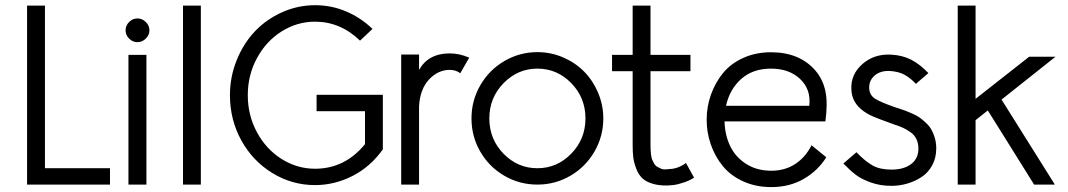

<svg xmlns="http://www.w3.org/2000/svg" viewBox="-20 -722 4178 751"><path d="M410.2 0H85.9V-700.2H155.8V-64H410.2Z M485.1 -636Q471.2 -622.1 471.2 -603.5Q471.2 -585 485.1 -571Q499 -557.1 517.6 -557.1Q536.1 -557.1 550.3 -571Q564.5 -585 564.5 -603.5Q564.5 -622.1 550.3 -636Q536.1 -649.9 517.6 -649.9Q499 -649.9 485.1 -636ZM552.7 -507.3V0H482.4V-507.3Z M695.8 0V-700.2H765.6V0Z M1218.3 -351.1H1477.5V-137.7Q1428.2 -68.8 1358.2 -33.4Q1288.1 2 1212.4 2Q1122.1 2 1045.2 -45.2Q968.3 -92.3 923.8 -173.1Q879.4 -253.9 879.4 -349.6Q879.4 -421.4 905.8 -486.6Q932.1 -551.8 976.6 -598.9Q1021 -646 1082.8 -673.8Q1144.5 -701.7 1212.4 -701.7Q1276.4 -701.7 1334 -677.2Q1391.6 -652.8 1437 -608.9L1388.2 -563Q1311.5 -637.2 1212.4 -637.2Q1142.1 -637.2 1081.5 -599.1Q1021 -561 985.1 -494.6Q949.2 -428.2 949.2 -349.6Q949.2 -271 985.1 -204.6Q1021 -138.2 1081.5 -100.1Q1142.1 -62 1212.4 -62Q1329.1 -62 1407.7 -158.2V-287.1H1218.3Z M1619.1 -508.8V-448.7Q1655.8 -513.2 1739.3 -513.2Q1776.4 -513.2 1815.4 -496.6L1780.3 -435.5Q1763.2 -448.7 1739.3 -448.7Q1693.4 -448.7 1658 -410.9Q1622.6 -373 1619.1 -305.7V0H1549.3V-508.8Z M2339.8 -258.8Q2339.8 -189 2305.4 -129.4Q2271 -69.8 2211.7 -34.9Q2152.3 0 2082 0Q2011.7 0 1952.4 -34.7Q1893.1 -69.3 1858.6 -128.9Q1824.2 -188.5 1824.2 -258.8Q1824.2 -329.1 1858.9 -388.9Q1893.6 -448.7 1953.1 -483.4Q2012.7 -518.1 2082 -518.1Q2134.8 -518.1 2182.4 -497.6Q2230 -477.1 2264.4 -442.4Q2298.8 -407.7 2319.3 -359.6Q2339.8 -311.5 2339.8 -258.8ZM2270 -258.8Q2270 -339.8 2214.6 -396.7Q2159.2 -453.6 2082 -453.6Q2005.4 -453.6 1949.7 -396.7Q1894 -339.8 1894 -258.8Q1894 -177.7 1949.5 -120.8Q2004.9 -64 2082 -64Q2159.2 -64 2214.6 -121.1Q2270 -178.2 2270 -258.8Z M2663.1 -84.5 2694.8 -27.3Q2680.2 -17.1 2656.5 -8.8Q2632.8 -0.5 2612.3 2Q2570.8 6.3 2540.5 -1.2Q2510.3 -8.8 2494.1 -23.2Q2478 -37.6 2468.8 -61.8Q2459.5 -85.9 2457 -106.7Q2454.6 -127.4 2454.6 -155.3V-443.4H2374V-507.3H2454.6V-700.2H2524.4V-507.3H2680.7V-443.4H2524.4V-155.3Q2524.4 -143.6 2524.9 -134.3Q2525.4 -125 2526.9 -114.5Q2528.3 -104 2531.2 -96.9Q2534.2 -89.8 2538.6 -82Q2543 -74.2 2549.6 -70.3Q2556.2 -66.4 2564.9 -62.5Q2573.7 -58.6 2585.4 -59.6Q2597.2 -60.5 2612.3 -62Q2640.1 -66.9 2663.1 -84.5Z M3154.3 -153.8 3211.9 -106.9Q3179.7 -54.7 3124.3 -22.5Q3068.8 9.8 2997.1 9.8Q2936 9.8 2886.7 -12.7Q2837.4 -35.2 2806.9 -72.8Q2776.4 -110.4 2760.3 -157Q2744.1 -203.6 2744.1 -253.9Q2744.1 -304.2 2760.5 -350.8Q2776.9 -397.5 2807.1 -435.1Q2837.4 -472.7 2886.5 -495.1Q2935.5 -517.6 2995.6 -517.6Q3108.9 -517.6 3170.9 -444.3Q3198.7 -411.1 3208.5 -365.5Q3218.3 -319.8 3208.5 -247.1H2814Q2815.4 -193.8 2835.9 -150.9Q2856.4 -107.9 2898.2 -81.1Q2939.9 -54.2 2997.1 -54.2Q3049.8 -54.2 3090.1 -80.3Q3130.4 -106.4 3154.3 -153.8ZM2819.8 -308.1H3145.5Q3152.8 -372.1 3109.9 -412.8Q3066.9 -453.6 2995.6 -453.6Q2924.8 -453.6 2879.4 -413.3Q2834 -373 2819.8 -308.1Z M3611.3 -436 3562.5 -394Q3540 -418 3516.8 -430.2Q3493.7 -442.4 3461.4 -444.3Q3424.3 -446.3 3401.4 -426.8Q3378.4 -407.2 3379.9 -376Q3381.3 -350.1 3402.1 -336.4Q3422.9 -322.8 3479 -303.2Q3481.9 -302.2 3498.3 -296.9Q3514.6 -291.5 3523.2 -288.3Q3531.7 -285.2 3549.3 -277.3Q3566.9 -269.5 3577.4 -262Q3587.9 -254.4 3601.6 -241.7Q3615.2 -229 3623 -215.3Q3630.9 -201.7 3636.5 -182.6Q3642.1 -163.6 3642.1 -141.6Q3642.1 -105 3626.7 -76.2Q3611.3 -47.4 3585.7 -30.3Q3560.1 -13.2 3529.8 -4.2Q3499.5 4.9 3466.8 4.9Q3422.9 4.9 3386 -8.3Q3349.1 -21.5 3326.9 -38.6Q3304.7 -55.7 3278.8 -82.5L3330.1 -126.5Q3363.8 -91.3 3392.6 -75Q3421.4 -58.6 3466.8 -58.6Q3515.1 -58.6 3543.7 -80.1Q3572.3 -101.6 3572.3 -141.1Q3572.3 -162.1 3564.2 -178.5Q3556.2 -194.8 3540.5 -205.6Q3524.9 -216.3 3511.5 -222.4Q3498 -228.5 3478 -234.9Q3405.8 -260.7 3384.8 -271Q3327.1 -299.8 3314 -346.2Q3310.5 -358.4 3310.1 -372.6Q3307.1 -430.7 3353 -471.2Q3398.9 -511.7 3464.8 -508.3Q3509.3 -506.3 3543.9 -488.5Q3578.6 -470.7 3611.3 -436Z M3897.5 -332.5 4106 0H4024.9L3843.8 -290L3795.9 -252V0H3726.1V-700.2H3795.9V-335.4L4005.4 -500H4108.4Z"/></svg>

Font: LilGrotesk
Style: Regular
Weight: 400
Designer: BSozoo
Foundry: BSozoo
Version: Version 1.004;PS 001.004;hotconv 1.0.70;makeotf.lib2.5.58329